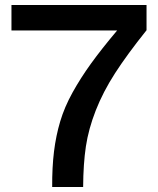

<svg xmlns="http://www.w3.org/2000/svg" viewBox="-20 -749 634 769"><path d="M189 0Q188.5 -79.1 196.3 -142.3Q204.1 -205.6 221.2 -262.9Q238.3 -320.3 270.5 -378.4Q302.7 -436.5 344.5 -494.4Q386.2 -552.2 449.2 -627H25.9V-729H566.9V-627.9Q488.8 -530.3 440.7 -455.6Q392.6 -380.9 363.5 -306.6Q334.5 -232.4 324 -162.6Q313.5 -92.8 313 0Z"/></svg>

Font: BDO Grotesk Medium
Style: Regular
Weight: 500
Designer: Deni Anggara
Foundry: Lokal Container
Version: Version 2.000